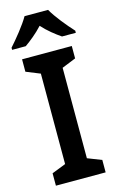

<svg xmlns="http://www.w3.org/2000/svg" viewBox="-147 -993 639 1048"><g transform="rotate(-15 173.0 -469.0)"><path d="M239 -938H106C82 -895 28 -829 -7 -790V-778H70C100 -799 139 -830 172 -866C204 -830 244 -799 275 -778H353V-790C316 -830 264 -893 239 -938ZM313 0V-70L234 -101V-612L313 -644V-714H32V-644L111 -612V-101L32 -70V0Z"/></g></svg>

Font: Noto Sans Gujarati UI SemiCondensed SemiBold
Style: Regular
Weight: 600
Width: 4
Designer: Jelle Bosma - Monotype Design Team, Universal Thirst
Foundry: Monotype Imaging Inc.
Version: Version 2.106